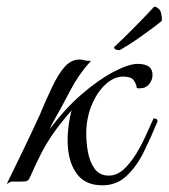

<svg xmlns="http://www.w3.org/2000/svg" viewBox="-55 -547 504 574"><path d="M100 -175 94 -161Q139 -222 189.5 -265.5Q240 -309 285 -332.5Q330 -356 356 -356Q390 -356 398 -338Q401 -331 401 -323Q401 -308 391 -295.5Q381 -283 363 -283Q362 -283 359 -283Q356 -283 354 -284Q352 -298 344 -308Q336 -318 313 -318Q287 -318 262.5 -296.5Q238 -275 221.5 -238.5Q205 -202 203 -157Q202 -126 207.5 -94.5Q213 -63 228 -42.5Q243 -22 270 -22Q294 -22 314 -40Q334 -58 351 -85.5Q368 -113 381 -142Q394 -171 404 -193Q416 -193 416 -184Q397 -138 375.5 -94Q354 -50 324 -21.5Q294 7 251 7Q202 7 177 -24.5Q152 -56 148 -107Q144 -158 159 -217Q125 -178 104.5 -148.5Q84 -119 68.5 -89Q53 -59 35 -18Q30 -6 22.5 -5Q15 -4 -1 -4H-20Q-23 -4 -27 -1.5Q-31 1 -35 3Q-23 -21 -10.5 -47Q2 -73 19 -108Q36 -143 59 -193Q61 -196 71.5 -221.5Q82 -247 101 -287Q121 -329 140 -349Q159 -369 183 -369Q192 -369 197 -367Q202 -365 217 -365Q181 -326 156.5 -279Q132 -232 100 -175ZM303 -397Q296 -397 291 -399Q286 -401 286 -406Q317 -435 347 -465.5Q377 -496 406 -527Q414 -527 421.5 -518.5Q429 -510 429 -485Q420 -477 403 -464.5Q386 -452 366.5 -438Q347 -424 329.5 -413Q312 -402 303 -397Z"/></svg>

Font: Great Vibes
Style: Regular
Weight: 400
Designer: Robert E. Leuschke, Viktoriya Grabowska, Viviana Monsalve, Eben Sorkin
Foundry: Robert E. Leuschke
Version: Version 1.103; ttfautohint (v1.8.4.7-5d5b)